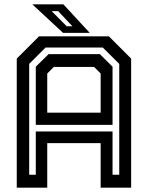

<svg xmlns="http://www.w3.org/2000/svg" viewBox="-20 -868 684 888"><path d="M57.5 0V-597L160.5 -700H483.5L586.5 -597V0H445.5V-206H198.5V0ZM115 -60H145.5V-260H500.5V-60H531.5V-572.5L455.5 -648H190.5L115 -572.5ZM198.5 -347H445.5V-528L415 -558.5H229L198.5 -528ZM145.5 -290.5V-559.5L204.5 -617.5H442L500.5 -559.5V-290.5ZM395 -716H271.5L129.5 -848H273ZM315 -746.5 249 -816.5H219L288.5 -746.5Z"/></svg>

Font: Tourney Thin SemiBold
Style: Regular
Weight: 600
Version: Version 1.015